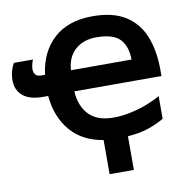

<svg xmlns="http://www.w3.org/2000/svg" viewBox="-97 -823 1142 1130"><g transform="rotate(-10 474.0 -258.5)"><path d="M529 -725Q651 -725 725.5 -677.5Q800 -630 834 -544.5Q868 -459 868 -343V-308H347Q353 -218 402.5 -167Q452 -116 548 -116Q603 -116 659 -129Q715 -142 760.5 -160.5Q806 -179 831 -195V-59Q794 -37 742 -18Q690 1 612 7V208H467V4Q343 -16 272.5 -99Q202 -182 191 -308H160Q81 -308 40.5 -342Q0 -376 0 -435Q0 -464 7 -489.5Q14 -515 26 -535H140Q137 -530 132 -511.5Q127 -493 127 -477Q127 -460 137 -447Q147 -434 174 -434H194Q212 -570 297.5 -647.5Q383 -725 529 -725ZM529 -599Q453 -599 404 -556.5Q355 -514 349 -434H711Q711 -512 671 -555.5Q631 -599 529 -599Z"/></g></svg>

Font: Noto Sans IKEA
Style: Bold
Weight: 600
Designer: Monotype Design Team
Foundry: Monotype Imaging Inc.
Version: Version 2.001